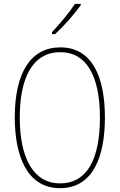

<svg xmlns="http://www.w3.org/2000/svg" viewBox="-20 -971 624 1001"><path d="M401 -944V-951H371C338 -901 296 -852 251 -803V-793H267C310 -832 367 -896 401 -944ZM527 -358C527 -576 457 -724 295 -724C141 -724 57 -594 57 -358C57 -164 118 10 293 10C467 10 527 -158 527 -358ZM83 -358C83 -569 152 -699 295 -699C430 -699 501 -576 501 -358C501 -141 434 -15 293 -15C155 -15 83 -146 83 -358Z"/></svg>

Font: Noto Sans Hebrew Condensed Thin
Style: Regular
Weight: 100
Width: 3
Designer: Monotype Design Team
Foundry: Monotype Imaging Inc.
Version: Version 2.004